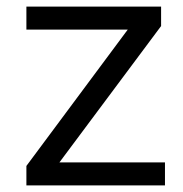

<svg xmlns="http://www.w3.org/2000/svg" viewBox="-20 -559 551 579"><path d="M59.6 0V-58.6L365.2 -469.7H59.6V-539.1H465.8V-480.5L159.2 -69.3H477.5V0Z"/></svg>

Font: Min Sans
Style: Regular
Weight: 400
Designer: Jinseong-Kim, NotoSansCJK, Nunito
Foundry: Jinseong-Kim
Version: Version 1.400;Glyphs 3.1.2 (3151)